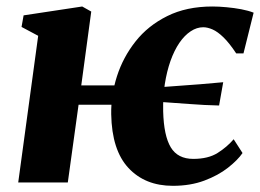

<svg xmlns="http://www.w3.org/2000/svg" viewBox="-20 -576 820 606"><path d="M37.5 0 100.5 -463 48 -491 54.5 -527.5 239.5 -555.5 268 -539.5 236.5 -306.5H383L374.5 -245.5H228L194 0ZM525.5 10.5Q438 10.5 385.5 -45.8Q333 -102 331 -215.5Q330 -275.5 349.2 -335.5Q368.5 -395.5 407.8 -445.2Q447 -495 507.8 -525.2Q568.5 -555.5 650.5 -555.5Q671 -555.5 695 -553.2Q719 -551 741.5 -546.8Q764 -542.5 780.5 -536L748.5 -407.5H725.5Q704 -440 685.5 -458Q667 -476 651 -483Q635 -490 621.5 -490Q601 -490 581.8 -477.2Q562.5 -464.5 546.2 -440.8Q530 -417 518.2 -384Q506.5 -351 500.2 -310.8Q494 -270.5 495 -224.5Q497 -147.5 519 -111Q541 -74.5 590 -74.5Q637 -74.5 666.8 -93.2Q696.5 -112 717.5 -136.5L745.5 -93Q730.5 -71 699.8 -46.8Q669 -22.5 625 -6Q581 10.5 525.5 10.5ZM671.5 -243Q626 -244 576.8 -247.8Q527.5 -251.5 462.5 -256L468 -299.5Q507 -302.5 542.5 -305Q578 -307.5 612.8 -310.2Q647.5 -313 684.5 -316.5Z"/></svg>

Font: Merriweather 48pt Black
Style: Italic
Weight: 900
Italic angle: -7.8°
Version: Version 2.101